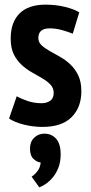

<svg xmlns="http://www.w3.org/2000/svg" viewBox="-20 -533 390 826"><path d="M211 -133Q211 -154 197.5 -168.5Q184 -183 163 -195.5Q142 -208 118.5 -221Q95 -234 74 -253Q53 -272 39.5 -299Q26 -326 26 -367Q26 -437 64 -475Q102 -513 176 -513Q220 -513 259 -503.5Q298 -494 321 -480L293 -388Q274 -396 247 -403.5Q220 -411 194 -411Q145 -411 145 -370Q145 -351 158.5 -338.5Q172 -326 193 -314Q214 -302 237.5 -289Q261 -276 282 -256.5Q303 -237 316.5 -209Q330 -181 330 -140Q330 -71 288 -29Q246 13 163 13Q122 13 82.5 3Q43 -7 19 -23L52 -119Q73 -107 100.5 -98Q128 -89 158 -89Q181 -89 196 -99.5Q211 -110 211 -133ZM109 106Q109 77 127 59.5Q145 42 171 42Q202 42 221.5 64Q241 86 241 131Q241 164 231 189Q221 214 206.5 231Q192 248 176.5 258.5Q161 269 149 273L116 227Q129 219 141 203.5Q153 188 155 166Q140 165 124.5 151Q109 137 109 106Z"/></svg>

Font: PT Sans Narrow
Style: Bold
Weight: 700
Width: 3
Designer: A.Korolkova, O.Umpeleva, V.Yefimov
Foundry: ParaType Ltd
Version: Version 2.003W OFL